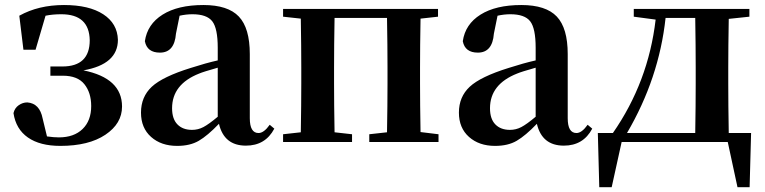

<svg xmlns="http://www.w3.org/2000/svg" viewBox="-20 -571 3075 772"><path d="M74.2 -371.1 57.6 -507.8Q134.8 -550.8 237.3 -550.8Q337.9 -550.8 395 -513.7Q452.1 -476.6 454.1 -411.1Q454.1 -312.5 315.4 -288.1Q470.7 -256.8 470.7 -142.6Q470.7 -74.2 403.8 -29.3Q336.9 15.6 222.7 15.6Q140.6 15.6 92.3 -18.1Q43.9 -51.8 34.2 -116.2Q39.1 -136.7 55.2 -147.9Q71.3 -159.2 89.8 -159.2Q139.6 -155.3 151.4 -94.7L168.9 -22.5Q196.3 -18.6 216.8 -18.6Q277.3 -18.6 312 -52.2Q346.7 -85.9 346.7 -144.5Q346.7 -198.2 319.3 -232.4Q292 -266.6 232.4 -266.6H182.6V-303.7H230.5Q340.8 -303.7 340.8 -409.2Q338.9 -513.7 226.6 -513.7Q191.4 -513.7 163.1 -507.8L123 -371.1Z M855.5 -101.6V-298.8Q796.9 -282.2 781.2 -275.4Q671.9 -232.4 671.9 -135.7Q671.9 -92.8 693.4 -70.8Q714.8 -48.8 752 -48.8Q776.4 -48.8 797.9 -60.1Q819.3 -71.3 855.5 -101.6ZM1064.5 -69.3 1083 -53.7Q1046.9 14.6 968.8 14.6Q880.9 14.6 860.4 -73.2Q814.5 -25.4 779.3 -4.9Q744.1 15.6 692.4 15.6Q627.9 15.6 587.4 -20.5Q546.9 -56.6 546.9 -118.2Q546.9 -181.6 590.3 -222.2Q633.8 -262.7 747.1 -297.9Q807.6 -317.4 855.5 -328.1V-378.9Q855.5 -457 833.5 -485.4Q811.5 -513.7 753.9 -513.7Q728.5 -513.7 702.1 -507.8L687.5 -435.5Q681.6 -359.4 623 -359.4Q571.3 -359.4 562.5 -405.3Q572.3 -473.6 633.8 -512.2Q695.3 -550.8 797.9 -550.8Q896.5 -550.8 940.4 -504.4Q984.4 -458 984.4 -353.5V-95.7Q984.4 -36.1 1019.5 -36.1Q1041 -36.1 1064.5 -69.3Z M1670.9 -40 1743.2 -31.2V0H1464.8V-31.2L1536.1 -39.1Q1538.1 -152.3 1538.1 -235.4V-299.8Q1538.1 -385.7 1536.1 -499H1325.2Q1323.2 -385.7 1323.2 -299.8V-235.4Q1323.2 -152.3 1325.2 -39.1L1395.5 -31.2V0H1118.2V-31.2L1189.5 -39.1Q1191.4 -152.3 1191.4 -235.4V-299.8Q1191.4 -382.8 1189.5 -496.1L1118.2 -503.9V-535.2H1741.2V-503.9L1670.9 -496.1Q1668.9 -382.8 1668.9 -299.8V-235.4Q1668.9 -153.3 1670.9 -40Z M2133.8 -101.6V-298.8Q2075.2 -282.2 2059.6 -275.4Q1950.2 -232.4 1950.2 -135.7Q1950.2 -92.8 1971.7 -70.8Q1993.2 -48.8 2030.3 -48.8Q2054.7 -48.8 2076.2 -60.1Q2097.7 -71.3 2133.8 -101.6ZM2342.8 -69.3 2361.3 -53.7Q2325.2 14.6 2247.1 14.6Q2159.2 14.6 2138.7 -73.2Q2092.8 -25.4 2057.6 -4.9Q2022.5 15.6 1970.7 15.6Q1906.2 15.6 1865.7 -20.5Q1825.2 -56.6 1825.2 -118.2Q1825.2 -181.6 1868.7 -222.2Q1912.1 -262.7 2025.4 -297.9Q2085.9 -317.4 2133.8 -328.1V-378.9Q2133.8 -457 2111.8 -485.4Q2089.8 -513.7 2032.2 -513.7Q2006.8 -513.7 1980.5 -507.8L1965.8 -435.5Q1960 -359.4 1901.4 -359.4Q1849.6 -359.4 1840.8 -405.3Q1850.6 -473.6 1912.1 -512.2Q1973.6 -550.8 2076.2 -550.8Q2174.8 -550.8 2218.8 -504.4Q2262.7 -458 2262.7 -353.5V-95.7Q2262.7 -36.1 2297.9 -36.1Q2319.3 -36.1 2342.8 -69.3Z M2501 -36.1H2775.4Q2777.3 -149.4 2777.3 -235.4V-299.8Q2777.3 -385.7 2775.4 -499H2656.2Q2629.9 -255.9 2501 -36.1ZM2910.2 -36.1H3000L2994.1 181.6H2945.3L2906.2 0H2479.5L2439.5 181.6H2389.6L2383.8 -36.1H2444.3Q2586.9 -241.2 2616.2 -492.2L2528.3 -503.9V-535.2H2993.2V-503.9L2910.2 -495.1Q2908.2 -381.8 2908.2 -299.8V-235.4Q2908.2 -149.4 2910.2 -36.1Z"/></svg>

Font: GenYoMin TW TTF Bold
Style: Regular
Weight: 700
Version: Version 1.300